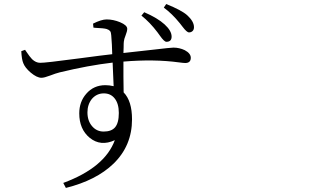

<svg xmlns="http://www.w3.org/2000/svg" viewBox="-20 -839 1540 938"><path d="M301.8 79.1 289.1 54.7Q492.2 -20.5 541 -154.3Q471.7 -122.1 418 -166Q367.2 -208 367.2 -285.2Q367.2 -341.8 401.4 -380.9Q437.5 -422.9 495.1 -422.9Q513.7 -422.9 535.2 -418Q534.2 -442.4 531.2 -509.8Q530.3 -525.4 530.3 -533.2Q412.1 -519.5 271.5 -485.4Q252 -480.5 224.1 -469.7Q196.3 -459 182.6 -459Q160.2 -459 129.9 -484.4Q102.5 -507.8 93.8 -530.3Q85.9 -548.8 84 -588.9L102.5 -595.7Q103.5 -593.8 106.4 -589.8Q126 -560.5 136.7 -549.8Q155.3 -532.2 175.8 -532.2Q197.3 -531.2 366.2 -553.7Q482.4 -569.3 528.3 -574.2Q527.3 -623 523.4 -667Q522.5 -681.6 517.6 -687.5Q512.7 -693.4 501 -697.3Q488.3 -701.2 445.3 -703.1Q439.5 -704.1 436.5 -704.1L434.6 -723.6Q475.6 -744.1 501 -744.1Q533.2 -744.1 566.4 -730.5Q601.6 -715.8 601.6 -698.2Q601.6 -686.5 593.8 -667Q585.9 -647.5 585 -635.7Q584 -628.9 584 -608.4Q583 -589.8 583 -580.1Q647.5 -586.9 732.4 -596.7Q814.5 -606.4 827.1 -606.4Q856.4 -606.4 882.8 -593.8Q912.1 -578.1 912.1 -556.6Q912.1 -531.2 884.8 -531.2Q877 -531.2 854.5 -534.2Q732.4 -550.8 583 -538.1Q583 -514.6 583 -464.8Q584 -412.1 584 -387.7Q625 -345.7 625 -255.9Q625 -127 534.2 -39.1Q450.2 42 301.8 79.1ZM486.3 -196.3Q524.4 -196.3 542 -216.8Q560.5 -238.3 560.5 -287.1Q560.5 -333 540 -358.4Q520.5 -382.8 487.3 -382.8Q452.1 -382.8 428.7 -355.5Q407.2 -328.1 407.2 -290Q407.2 -249 429.7 -222.7Q452.1 -196.3 486.3 -196.3ZM793 -634.8Q782.2 -634.8 761.7 -664.1Q753.9 -675.8 749 -681.6Q711.9 -730.5 670.9 -762.7L684.6 -779.3Q750 -751 784.2 -719.7Q818.4 -688.5 818.4 -660.2Q818.4 -634.8 793 -634.8ZM903.3 -680.7Q892.6 -680.7 872.1 -708Q863.3 -719.7 858.4 -725.6Q820.3 -772.5 780.3 -801.8L792 -819.3Q867.2 -789.1 894.5 -764.6Q927.7 -734.4 927.7 -706.1Q927.7 -694.3 920.9 -687.5Q914.1 -680.7 903.3 -680.7Z"/></svg>

Font: Bpmf GenYo Min R
Style: R
Weight: 400
Foundry: But Ko
Version: Version 1.320